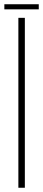

<svg xmlns="http://www.w3.org/2000/svg" viewBox="-28 -884 202 904"><path d="M58.5 0V-800H89V0ZM-7.5 -864H154.5V-840H-7.5Z"/></svg>

Font: Big Shoulders Stencil Display ExtraLight
Style: Regular
Weight: 250
Designer: Patric King
Foundry: XO Type Co
Version: Version 2.001